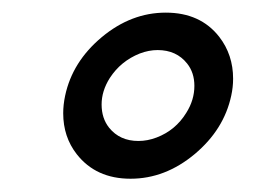

<svg xmlns="http://www.w3.org/2000/svg" viewBox="-20 -752 406 298"><path d="M182.6 -474.6Q128.9 -474.6 99.1 -512.7Q78.1 -539.6 78.1 -576.2Q78.1 -589.4 81.1 -603.5Q92.3 -656.2 137.9 -694.3Q183.6 -732.4 237.3 -732.4Q291 -732.4 320.3 -694.8Q341.8 -667 341.8 -629.9Q341.8 -616.7 338.9 -603.5Q327.6 -550.8 282 -512.7Q236.3 -474.6 182.6 -474.6ZM194.8 -533.2Q209 -533.2 223.1 -538.6Q252.4 -549.8 269 -576.7Q281.7 -596.7 281.7 -618.7Q281.7 -639.2 270.5 -653.3Q253.9 -674.3 224.6 -674.3Q210.9 -674.3 196.8 -668.9Q167.5 -657.2 150.4 -630.9Q137.7 -610.8 137.7 -589.8Q137.7 -568.4 149.4 -553.7Q166 -533.2 194.8 -533.2Z"/></svg>

Font: Munson
Style: Bold Italic
Weight: 700
Italic angle: -12°
Designer: Paul James MIller
Foundry: High-Logic / Made with FontCreator
Version: Version 2.10;May 5, 2019;FontCreator 11.5.0.2430 64-bit